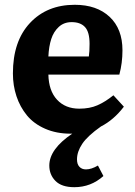

<svg xmlns="http://www.w3.org/2000/svg" viewBox="-20 -547 568 806"><path d="M403.8 -16.1Q347.7 23.4 325.4 56.6Q303.2 89.8 303.2 122.1Q303.2 142.6 313.5 153.3Q323.7 164.1 340.8 164.1Q363.8 164.1 391.1 147.9L414.1 191.9Q361.8 238.8 292 238.8Q238.8 238.8 212.9 212.6Q187 186.5 187 147.9Q187 79.1 283.2 14.2H276.9Q216.8 14.2 169.4 -6.6Q122.1 -27.3 93 -62.7Q64 -98.1 49.1 -143.1Q34.2 -188 34.2 -238.8Q34.2 -374 105.7 -450.4Q177.2 -526.9 293.9 -526.9Q386.2 -526.9 440.2 -476.3Q494.1 -425.8 494.1 -335.9Q494.1 -282.2 481 -233.9H183.1Q184.6 -166 219.5 -128.4Q254.4 -90.8 313 -90.8Q356.4 -90.8 388.9 -105Q421.4 -119.1 456.1 -147L500 -99.1Q457.5 -43.5 403.8 -16.1ZM280.8 -454.1Q248.5 -454.1 226.8 -434.1Q205.1 -414.1 195.1 -383.1Q185.1 -352.1 183.1 -310.1H353Q356 -329.6 356 -362.8Q356 -412.6 336.9 -433.3Q317.9 -454.1 280.8 -454.1Z"/></svg>

Font: Literata Book
Style: Bold
Weight: 700
Designer: Latin by Veronika Burian and Jose Scaglione. Greek by Irene Vlachou. Cyrillic by Vera Evstafieva
Foundry: TypeTogether
Version: Version 2.003;PS 002.003;hotconv 1.0.88;makeotf.lib2.5.64775